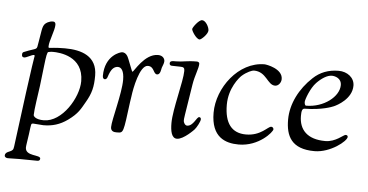

<svg xmlns="http://www.w3.org/2000/svg" viewBox="-55 -749 2005 1047"><g transform="rotate(5 947.5 -225.0)"><path d="M3 183C3 192 13 196 20 196H29C41 196 61 195 83 195C111 195 149 196 183 196C191 196 197 192 197 183C197 160 114 179 114 129C114 119 120 86 124 56C132 -3 129 -4 144 -4C158 -4 183 0 198 0C247 0 288 -12 330 -42C384 -81 395 -107 417 -145C447 -196 456 -232 456 -294C456 -400 371 -428 279 -428C225 -428 203 -423 194 -423C190 -423 189 -425 189 -428V-432C189 -460 216 -521 216 -551C216 -561 212 -568 202 -568C191 -568 181 -565 173 -561C142 -545 147 -525 133 -450C124 -399 136 -421 56 -388C50 -385 49 -380 49 -375V-371C49 -365 52 -359 62 -359C74 -359 102 -377 113 -377C117 -377 118 -375 118 -372C118 -369 114 -372 53 103C50 127 49 136 47 142C40 163 3 157 3 183ZM141 -51C141 -80 155 -167 161 -212L174 -323C180 -375 184 -400 191 -400C197 -400 199 -403 215 -403C251 -403 383 -394 383 -257C383 -167 298 -27 198 -27C152 -27 141 -45 141 -51Z M498 -296C498 -282 506 -279 510 -279C515 -279 518 -282 521 -285C527 -292 535 -352 576 -352C594 -352 610 -334 610 -284C610 -209 567 -62 567 -22C567 2 587 4 597 4H602C638 4 636 4 658 -166L663 -199C668 -241 693 -372 738 -372C774 -372 770 -330 792 -330C810 -330 812 -361 814 -368C817 -379 825 -392 825 -405C825 -419 814 -436 788 -436C714 -436 664 -333 657 -333C655 -333 654 -334 629 -399C623 -415 613 -434 592 -434C583 -434 498 -410 498 -296Z M855 -396C855 -386 863 -384 869 -384C877 -384 893 -383 914 -383C932 -383 938 -379 938 -362C938 -305 893 -149 893 -73C893 -30 900 10 930 10C967 10 1022 -49 1022 -49C1033 -61 1051 -95 1051 -107C1051 -114 1047 -118 1041 -118C1027 -118 1013 -66 979 -66C969 -66 959 -79 959 -93C959 -105 959 -103 989 -292C997 -343 1016 -382 1016 -408C1016 -415 1009 -419 1002 -419C945 -419 928 -410 888 -410H878C867 -410 855 -409 855 -396ZM961 -593C961 -583 988 -540 1006 -540C1015 -540 1050 -573 1050 -593C1050 -611 1031 -646 1011 -646C993 -646 961 -602 961 -593Z M1117 -149C1117 -15 1195 12 1268 12C1379 12 1450 -73 1450 -87C1450 -93 1445 -100 1437 -100C1419 -100 1385 -46 1303 -46C1225 -46 1185 -97 1185 -199C1185 -290 1239 -351 1251 -362C1278 -386 1307 -397 1316 -397C1386 -397 1395 -325 1438 -325C1456 -325 1471 -344 1471 -364C1471 -421 1381 -436 1371 -436C1229 -436 1117 -286 1117 -149Z M1525 -147C1525 -58 1556 12 1683 12C1770 12 1857 -58 1857 -81C1857 -87 1853 -91 1845 -91C1834 -91 1794 -48 1737 -48C1638 -48 1593 -98 1593 -173C1593 -199 1596 -214 1610 -214C1704 -215 1758 -237 1767 -241C1786 -249 1864 -290 1864 -362C1864 -406 1824 -436 1777 -436C1721 -436 1675 -418 1638 -383C1569 -319 1525 -233 1525 -147ZM1607 -251C1607 -264 1630 -328 1660 -359C1686 -386 1717 -406 1742 -406C1759 -406 1795 -397 1795 -359C1795 -296 1713 -231 1616 -231C1609 -231 1607 -244 1607 -251Z"/></g></svg>

Font: OFL Sorts Mill Goudy
Style: Italic
Weight: 500
Italic angle: -6°
Version: Version 003.000